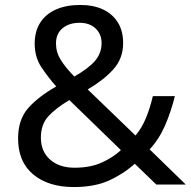

<svg xmlns="http://www.w3.org/2000/svg" viewBox="-20 -745 772 775"><path d="M304 -725Q358 -725 396.5 -706.5Q435 -688 456 -654Q477 -620 477 -571Q477 -508 436.5 -464Q396 -420 334 -384L527 -198Q553 -229 569.5 -269.5Q586 -310 597 -357H686Q670 -293 646 -238Q622 -183 584 -142L730 0H611L524 -84Q477 -42 419 -16Q361 10 278 10Q175 10 114 -41Q53 -92 53 -186Q53 -263 94.5 -309.5Q136 -356 207 -396Q175 -432 147.5 -473Q120 -514 120 -569Q120 -618 142 -653Q164 -688 205.5 -706.5Q247 -725 304 -725ZM260 -341Q206 -309 175.5 -276Q145 -243 145 -189Q145 -134 182 -101Q219 -68 281 -68Q345 -68 391 -89Q437 -110 468 -139ZM301 -653Q259 -653 232.5 -631Q206 -609 206 -570Q206 -534 225 -503.5Q244 -473 280 -436Q339 -470 364.5 -500.5Q390 -531 390 -571Q390 -607 366 -630Q342 -653 301 -653Z"/></svg>

Font: Noto Sans Sora Sompeng
Style: Regular
Weight: 400
Designer: Monotype Design Team. David Williams.
Foundry: Monotype Imaging Inc.
Version: Version 2.101